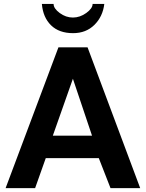

<svg xmlns="http://www.w3.org/2000/svg" viewBox="-20 -965 749 985"><path d="M455.1 -944.8H515.1Q507.3 -879.9 464.4 -837.4Q421.4 -794.9 355 -794.9Q283.2 -794.9 241.9 -835.2Q200.7 -875.5 194.8 -944.8H254.9Q254.9 -921.4 286.4 -898.2Q317.9 -875 354 -875Q390.1 -875 422.6 -898.4Q455.1 -921.9 455.1 -944.8ZM699.2 0H546.9L486.8 -153.8H214.8L160.2 0H8.8L279.8 -722.2H429.2ZM452.1 -269 354 -561 251 -269Z"/></svg>

Font: Perun
Style: Bold
Weight: 700
Foundry: Copyright (c) Stefan Peev, Context Ltd, 2016
Version: Version 1.0000